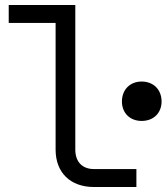

<svg xmlns="http://www.w3.org/2000/svg" viewBox="-20 -750 668 770"><path d="M357 0H527V-72H357C310 -72 282 -101 282 -150V-730H15V-658H203V-150C203 -58 262 0 357 0ZM548 -265C596 -265 628 -297 628 -343C628 -390 596 -423 548 -423C501 -423 469 -390 469 -343C469 -297 501 -265 548 -265Z"/></svg>

Font: JetBrains Mono Light
Style: Regular
Weight: 336
Monospace: yes
Designer: Philipp Nurullin, Konstantin Bulenkov
Foundry: JetBrains
Version: Version 2.305